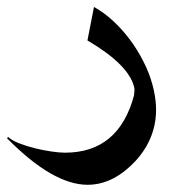

<svg xmlns="http://www.w3.org/2000/svg" viewBox="-30 -340 503 543"><path d="M401.4 -99.6Q418 -38.1 407 13.7Q396 65.4 359.4 108.4Q293.9 182.6 217.8 182.6Q119.6 182.6 -10.3 50.8L-6.8 47.4Q3.4 57.1 23.9 65.2Q44.4 73.2 68.1 79.1Q91.8 85 115 88.4Q138.2 91.8 153.8 91.8Q306.6 91.8 349.6 -72.3H349.1Q350.1 -78.6 350.3 -84Q350.6 -89.4 349.1 -94.7Q333 -157.7 217.3 -225.6L235.8 -320.3Q263.2 -305.2 289.1 -281.5Q314.9 -257.8 336.9 -228.5Q358.9 -199.2 375.7 -166Q392.6 -132.8 401.4 -99.6Z"/></svg>

Font: XB Khoramshahr
Style: Oblique
Weight: 400
Italic angle: 12°
Designer: Behnam
Foundry: Irmug
Version: Version 8.005 2009